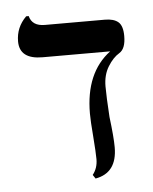

<svg xmlns="http://www.w3.org/2000/svg" viewBox="-43 -553 466 586"><g transform="rotate(-5 189.5 -260.0)"><path d="M226.6 -3.9 218.8 -15.6Q234.4 -35.2 234.4 -62.5Q234.4 -82 230.5 -132.8Q226.6 -179.7 226.6 -203.1Q226.6 -328.1 304.7 -386.7H97.7Q27.3 -386.7 27.3 -441.4Q27.3 -484.4 58.6 -515.6H66.4Q74.2 -484.4 113.3 -484.4H296.9Q324.2 -484.4 337.9 -472.7Q351.6 -460.9 351.6 -429.7Q351.6 -390.6 332 -378.9Q312.5 -367.2 296.9 -341.8Q281.2 -316.4 281.2 -281.2Q281.2 -250 285.2 -187.5Q293 -125 293 -93.8Q293 -15.6 226.6 -3.9Z"/></g></svg>

Font: 和音 by 宁静之雨，公众号njzyshare
Style: Regular
Weight: 400
Designer: Steve Matteson
Foundry: Ascender Corporation
Version: Version 6.00;June 8, 2018;FontCreator 11.0.0.2388 32-bit